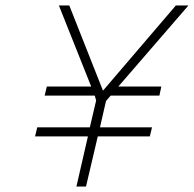

<svg xmlns="http://www.w3.org/2000/svg" viewBox="-20 -681 708 701"><path d="M326 -332 331 -314 308 -216H116L108 -183H301L259 0H294L337 -183H527L535 -216H345L367 -312L384 -332H562L569 -365H412L668 -661H622L356 -350L233 -661H195L313 -365H151L143 -332Z"/></svg>

Font: RazerF5 Thin
Style: Italic
Weight: 250
Foundry: Razer Inc.
Version: Version 2